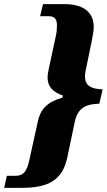

<svg xmlns="http://www.w3.org/2000/svg" viewBox="-73 -782 514 924"><path d="M-53 122H32C157 122 228 87 251 -25L287 -196C302 -268 347 -281 405 -283L421 -352C373 -354 336 -364 336 -415C336 -422 337 -432 339 -441L370 -592C377 -629 378 -641 378 -653C378 -720 332 -762 239 -762H134L120 -704H161C192 -704 201 -688 201 -660C201 -643 200 -627 196 -610L163 -457C160 -441 156 -424 156 -409C156 -368 178 -340 230 -322L227 -312C153 -291 121 -255 109 -197L72 -29C59 32 49 64 0 64H-40Z"/></svg>

Font: Noto Serif Condensed Black
Style: Italic
Weight: 900
Width: 3
Italic angle: -12°
Designer: Monotype Design Team
Foundry: Monotype Imaging Inc.
Version: Version 2.013